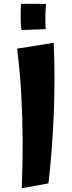

<svg xmlns="http://www.w3.org/2000/svg" viewBox="-20 -989 381 1022"><path d="M96 13Q101 -121 100.5 -241Q100 -361 93.5 -480.5Q87 -600 71 -730L266 -761Q270 -665 270 -572.5Q270 -480 266.5 -389Q263 -298 256 -204.5Q249 -111 238 -13ZM94 -829Q90 -861 90 -899.5Q90 -938 92 -969L225 -968Q222 -934 221.5 -900.5Q221 -867 223 -834Z"/></svg>

Font: Marhey Medium
Style: Regular
Weight: 500
Designer: Nur Syamsi & Bustanul Arifin
Foundry: Namelatype
Version: Version 1.000